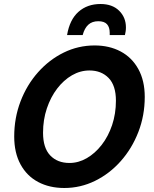

<svg xmlns="http://www.w3.org/2000/svg" viewBox="-20 -928 767 959"><path d="M51 -246Q51 -339 82.5 -421.5Q114 -504 170 -567Q226 -630 298.5 -665.5Q371 -701 453 -701Q526 -701 582.5 -671Q639 -641 671 -583Q703 -525 703 -444Q703 -351 671 -268.5Q639 -186 583 -123Q527 -60 454.5 -24.5Q382 11 301 11Q227 11 170.5 -19Q114 -49 82.5 -107Q51 -165 51 -246ZM195 -265Q195 -189 231 -151.5Q267 -114 327 -114Q372 -114 413.5 -138Q455 -162 488 -204.5Q521 -247 540 -303.5Q559 -360 559 -425Q559 -501 522.5 -538.5Q486 -576 427 -576Q381 -576 339.5 -552Q298 -528 265.5 -485.5Q233 -443 214 -386.5Q195 -330 195 -265ZM609 -791Q609 -780 607.5 -771Q606 -762 604 -753H528Q528 -758 528 -764Q528 -792 514.5 -807Q501 -822 471 -822Q440 -822 421 -804.5Q402 -787 393 -753H315Q328 -830 372 -869Q416 -908 482 -908Q541 -908 575 -874.5Q609 -841 609 -791Z"/></svg>

Font: Radio Canada SemiBold
Style: Italic
Weight: 600
Italic angle: -12°
Designer: Charles Daoud, Etienne Aubert Bonn, Alexandre Saumier Demers, Jacques Le Bailly
Foundry: Radio-Canada
Version: Version 2.104; ttfautohint (v1.8.4.7-5d5b);gftools[0.9.28.de